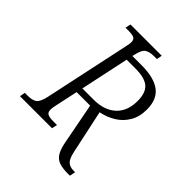

<svg xmlns="http://www.w3.org/2000/svg" viewBox="-253 -831 1064 1064"><g transform="rotate(45 279.5 -299.0)"><path d="M474 116Q433 116 407 107.5Q381 99 366 76.5Q351 54 342 12L294 -238H188L160 -108Q154 -82 154 -67Q154 -45 168.5 -38.5Q183 -32 210 -32H240L233 0H-18L-12 -32H11Q45 -32 64 -44.5Q83 -57 94 -108L200 -604Q203 -617 205 -628.5Q207 -640 207 -647Q207 -670 192.5 -676Q178 -682 150 -682H127L134 -714H379L373 -682H350Q315 -682 296 -669Q277 -656 267 -606L265 -598H337Q434 -598 483 -561.5Q532 -525 532 -445Q532 -388 507.5 -347Q483 -306 443 -282Q403 -258 357 -249L412 7Q421 50 437.5 66Q454 82 484 82H496L489 116ZM285 -275Q367 -275 414.5 -318.5Q462 -362 462 -442Q462 -507 430 -534Q398 -561 327 -561H257L196 -275Z"/></g></svg>

Font: Noto Serif SemiCondensed Light
Style: Italic
Weight: 300
Width: 4
Italic angle: -12°
Designer: Monotype Design Team
Foundry: Monotype Imaging Inc.
Version: Version 2.013; ttfautohint (v1.8.4.7-5d5b)